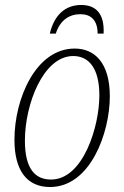

<svg xmlns="http://www.w3.org/2000/svg" viewBox="-20 -741 496 771"><path d="M180 -606H204C222 -662 260 -684 303 -684C345 -684 372 -660 372 -606H396C400 -684 367 -721 306 -721C243 -721 198 -682 180 -606ZM181 10C343 10 421 -208 421 -354C421 -490 359 -546 280 -546C124 -546 38 -345 38 -180C38 -56 88 10 181 10ZM185 -20C124 -20 80 -59 80 -176C80 -323 154 -516 274 -516C336 -516 379 -468 379 -358C379 -233 314 -20 185 -20Z"/></svg>

Font: Noto Serif Condensed ExtraLight
Style: Italic
Weight: 200
Width: 3
Italic angle: -12°
Designer: Monotype Design Team
Foundry: Monotype Imaging Inc.
Version: Version 2.013